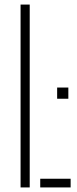

<svg xmlns="http://www.w3.org/2000/svg" viewBox="-20 -820 338 840"><path d="M70 0V-800H110V0ZM156 0V-38H289V0ZM230 -388V-437H279V-388Z"/></svg>

Font: Big Shoulders Stencil Text SC Thin
Style: Regular
Weight: 100
Designer: Patric King
Foundry: XO Type Co
Version: Version 2.001